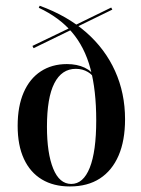

<svg xmlns="http://www.w3.org/2000/svg" viewBox="-20 -651 502 682"><path d="M228.2 11.3Q170.2 11.3 128.6 -13.7Q87.1 -38.7 64.9 -86.7Q42.7 -134.7 42.7 -204Q42.7 -273.4 64.1 -322.6Q85.5 -371.8 125 -397.6Q164.5 -423.4 217.7 -423.4Q254 -423.4 281 -410.5Q308.1 -397.6 317.7 -375V-366.1Q311.3 -383.9 292.3 -395.2Q273.4 -406.5 249.2 -406.5Q199.2 -406.5 173 -355.2Q146.8 -304 146.8 -200.8Q146.8 -106.5 169 -52Q191.1 2.4 233.1 2.4Q275.8 2.4 298.8 -55.2Q321.8 -112.9 321.8 -223.4Q321.8 -330.6 301.2 -407.3Q280.6 -483.9 235.5 -536.7Q190.3 -589.5 117.7 -623.4L121 -630.6Q218.5 -595.2 285.9 -536.3Q353.2 -477.4 388.7 -398.8Q424.2 -320.2 424.2 -227.4Q424.2 -151.6 401.2 -98.4Q378.2 -45.2 334.7 -16.9Q291.1 11.3 228.2 11.3ZM99.2 -479.8 95.2 -487.9 237.9 -556.5 241.9 -549.2ZM243.5 -550.8 239.5 -558.1 375 -624.2 379 -616.9Z"/></svg>

Font: Playfair 144pt SemiCondensed SemiBold
Style: Regular
Weight: 600
Width: 4
Designer: Claus Eggers Sørensen
Foundry: Claus Eggers Sørensen
Version: Version 2.203